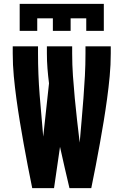

<svg xmlns="http://www.w3.org/2000/svg" viewBox="-20 -975 640 995"><path d="M82 -815V-955H518V-815H427V-880H346V-815H254V-880H173V-815ZM147 0Q135 -58 124 -115.5Q113 -173 102.5 -231Q92 -289 82.5 -347Q73 -405 65 -463.5Q57 -522 51.5 -580.5Q46 -639 46 -698V-735H177V-698Q177 -590 185.5 -482.5Q194 -375 204 -267L234 -543Q229 -582 226 -620.5Q223 -659 223 -698V-735H354V-698Q354 -640 358 -582Q362 -524 367.5 -466.5Q373 -409 379.5 -351Q386 -293 393 -236Q398 -294 403 -351.5Q408 -409 412.5 -467Q417 -525 420 -582.5Q423 -640 423 -698V-735H554V-698Q554 -639 548.5 -580.5Q543 -522 535 -463.5Q527 -405 517.5 -347Q508 -289 497.5 -231Q487 -173 476 -115.5Q465 -58 453 0H340Q327 -53 315 -107Q303 -161 291 -214L260 0Z"/></svg>

Font: Iosevka SS04 Heavy Extended
Style: Regular
Weight: 900
Width: 7
Monospace: yes
Designer: Belleve Invis
Foundry: Belleve Invis
Version: Version 19.0.0; ttfautohint (v1.8.4)